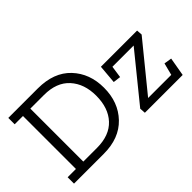

<svg xmlns="http://www.w3.org/2000/svg" viewBox="-87 -996 1343 1343"><g transform="rotate(-45 584.5 -325.0)"><path d="M665 -326Q665 -183 577.5 -91.5Q490 0 336 0H42V-63H124V-587H42V-650H333Q492 -650 578.5 -558.5Q665 -467 665 -326ZM587 -325Q587 -443 521.5 -515Q456 -587 332 -587H197V-63H332Q456 -63 521.5 -133.5Q587 -204 587 -325ZM1117 0H743L740 -43L1020 -388H810L797 -299L741 -306L753 -445H1111L1114 -403L832 -57H1061L1084 -147L1141 -138Z"/></g></svg>

Font: Zilla Slab
Style: Regular
Weight: 400
Designer: Typotheque.com
Foundry: Typotheque type foundry
Version: Version 1.1; 2017; ttfautohint (v1.6)